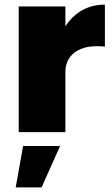

<svg xmlns="http://www.w3.org/2000/svg" viewBox="-20 -572 484 831"><path d="M434 -552V-370Q422 -372 399 -372Q336 -372 299.5 -342Q263 -312 263 -260V0H61V-544H263V-458Q292 -503 335.5 -527.5Q379 -552 434 -552ZM80 60H240L160 239H48Z"/></svg>

Font: Gontserrat ExtraBold
Style: Regular
Weight: 800
Designer: Julieta Ulanovsky
Foundry: Julieta Ulanovsky
Version: Version 6.001